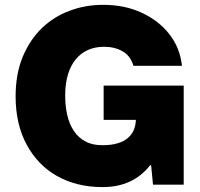

<svg xmlns="http://www.w3.org/2000/svg" viewBox="-20 -757 818 787"><path d="M400.6 9.9Q345.5 9.9 298.1 -2.1Q250.7 -14.2 211.5 -36.8Q172.2 -59.3 141.7 -91.4Q111.2 -123.6 89.5 -163.7Q44 -247.5 44 -362.2Q44 -452.1 72.4 -522.4Q103 -595.5 152.3 -642.4Q201.7 -689.3 264.2 -712.4Q328.8 -737.2 402.7 -737.2Q491.8 -737.2 561.4 -704.5Q631.4 -671.9 673.7 -617.5Q717.7 -561.8 725.9 -487.2H527Q514.6 -528.8 481.9 -546.9Q449.6 -565.3 407 -565.3Q370 -565.3 340.6 -552.2Q311.1 -539.1 290.3 -513.7Q269.5 -488.3 258.3 -451Q247.2 -413.7 247.2 -365.1Q247.2 -321.7 255.9 -284.4Q264.6 -247.2 283.2 -219.6Q301.8 -192.1 331.1 -176.7Q360.4 -161.2 402 -161.9Q436.1 -161.9 461.3 -169.4Q486.5 -176.8 503 -190.5Q519.5 -204.2 527.9 -223.2Q536.2 -242.2 536.9 -265.6H404.8V-406.2H733V0H607.2L599.4 -79.5H595.2Q525.2 9.9 400.6 9.9Z"/></svg>

Font: Linik Sans Black
Style: Regular
Weight: 900
Designer: Fonts by Rasmus Andersson / Changes by Cristiano Sobral with parts from Marc Monis
Foundry: rsms
Version: Version 3.020; ttfautohint (v1.6)